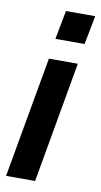

<svg xmlns="http://www.w3.org/2000/svg" viewBox="-82 -739 409 778"><g transform="rotate(10 122.5 -350.0)"><path d="M102 -581.5 124.5 -700H245L222 -581.5ZM1.5 0 90 -498H209L121 0Z"/></g></svg>

Font: Cabin Condensed
Style: Bold Italic
Weight: 700
Width: 3
Italic angle: -10°
Designer: Pablo Impallari
Foundry: Pablo Impallari. http://www.impallari.com Igino Marini. http://www.ikern.com
Version: Version 3.001; ttfautohint (v1.8.3)